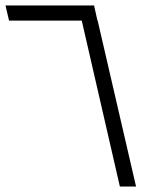

<svg xmlns="http://www.w3.org/2000/svg" viewBox="-85 -680 575 700"><path d="M352 0 213 -605H-52L-65 -660H258L270 -606L272 -605H271L411 0Z"/></svg>

Font: Cairo Light
Style: Italic
Weight: 300
Italic angle: -13°
Designer: Mohamed Gaber, Accademia di Belle Arti di Urbino and others
Foundry: Kief Type Foundry, Accademia di Belle Arti di Urbino and others
Version: Version 3.011